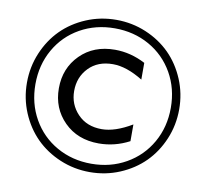

<svg xmlns="http://www.w3.org/2000/svg" viewBox="-80 -797 959 894"><g transform="rotate(10 400.0 -350.0)"><path d="M541.3 -18.3Q474.6 9.8 399.9 9.8Q325.2 9.8 258.5 -18.3Q191.9 -46.4 144 -94.2Q96.2 -142.1 68.1 -208.7Q40 -275.4 40 -350.1Q40 -424.8 68.1 -491.5Q96.2 -558.1 144 -606Q191.9 -653.8 258.5 -681.9Q325.2 -710 399.9 -710Q474.6 -710 541.3 -681.9Q607.9 -653.8 655.8 -606Q703.6 -558.1 731.7 -491.5Q759.8 -424.8 759.8 -350.1Q759.8 -275.4 731.7 -208.7Q703.6 -142.1 655.8 -94.2Q607.9 -46.4 541.3 -18.3ZM121.6 -514.2Q80.1 -440.9 80.1 -350.1Q80.1 -259.3 121.6 -186Q163.1 -112.8 236.3 -71.3Q309.6 -29.8 399.9 -29.8Q490.2 -29.8 563.5 -71.3Q636.7 -112.8 678.5 -186Q720.2 -259.3 720.2 -350.1Q720.2 -440.9 678.5 -514.2Q636.7 -587.4 563.5 -628.7Q490.2 -669.9 399.9 -669.9Q309.6 -669.9 236.3 -628.7Q163.1 -587.4 121.6 -514.2ZM190.9 -350.1Q190.9 -445.3 254.2 -508.5Q317.4 -571.8 418 -571.8Q492.2 -571.8 562 -535.2V-456.1Q484.4 -503.9 419.9 -503.9Q348.6 -503.9 305.9 -459.7Q263.2 -415.5 263.2 -350.1Q263.2 -286.6 306.2 -241.7Q349.1 -196.8 419.9 -196.8Q482.9 -196.8 562 -244.1V-165Q493.2 -128.9 418 -128.9Q317.4 -128.9 254.2 -192.1Q190.9 -255.4 190.9 -350.1Z"/></g></svg>

Font: TASA Explorer
Style: Regular
Weight: 400
Designer: Weizhong Zhang
Foundry: Local Remote
Version: Version 1.000;Glyphs 3.1.2 (3151)